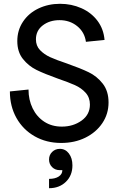

<svg xmlns="http://www.w3.org/2000/svg" viewBox="-20 -736 632 1010"><path d="M308 159H294Q270 159 254 143Q238 127 238 103Q238 79 254.5 63Q271 47 295 47Q324 47 342.5 71.5Q361 96 361 134Q361 187 326.5 220.5Q292 254 238 254V205Q270 205 289 192.5Q308 180 308 159ZM32 -255 130 -265Q130 -211 151.5 -166.5Q173 -122 212.5 -96Q252 -70 305 -70Q365 -70 409 -101.5Q453 -133 453 -186Q453 -223 430.5 -248Q408 -273 374.5 -288Q341 -303 283 -323Q213 -348 171.5 -368.5Q130 -389 100.5 -426Q71 -463 71 -520Q71 -577 101 -622Q131 -667 182.5 -691.5Q234 -716 296 -716Q356 -716 408 -693Q460 -670 492.5 -627Q525 -584 530 -526L432 -516Q425 -567 386 -598.5Q347 -630 293 -630Q241 -630 205 -602.5Q169 -575 169 -529Q169 -495 190.5 -472.5Q212 -450 243.5 -435.5Q275 -421 332 -402Q403 -377 446.5 -356Q490 -335 520.5 -296Q551 -257 551 -197Q551 -137 518.5 -88.5Q486 -40 429.5 -12Q373 16 302 16Q224 16 162.5 -19Q101 -54 66.5 -115.5Q32 -177 32 -255Z"/></svg>

Font: MedMera Sans Display
Style: Regular
Weight: 500
Designer: Kasper Nordkvist
Foundry: UNCUT.wtf
Version: Version 1.300